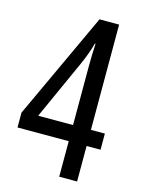

<svg xmlns="http://www.w3.org/2000/svg" viewBox="-111 -785 632 851"><g transform="rotate(15 205.5 -360.0)"><path d="M246 -163V0H328V-163H392V-237H328V-720H238L11 -231V-163ZM246 -237H86L208 -507C226 -547 237 -578 246 -611H249C247 -579 246 -536 246 -498Z"/></g></svg>

Font: Noto Sans Gurmukhi UI ExtraCondensed
Style: Regular
Weight: 400
Width: 2
Designer: Jelle Bosma - Monotype Design Team
Foundry: Monotype Imaging Inc.
Version: Version 2.004